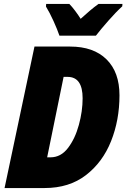

<svg xmlns="http://www.w3.org/2000/svg" viewBox="-20 -949 638 969"><path d="M464 -769Q487 -799 526.5 -844Q566 -889 597 -917L598 -929H477Q456 -914 433.5 -895Q411 -876 387 -854Q376 -872 359.5 -894Q343 -916 330 -929H213L212 -916Q231 -885 250 -843Q269 -801 280 -769ZM205 0Q329 0 413.5 -65Q498 -130 540.5 -236.5Q583 -343 583 -468Q583 -585 517.5 -649.5Q452 -714 334 -714H154L3 0ZM301 -561H321Q397 -561 397 -453Q397 -388 378 -318.5Q359 -249 323 -202Q287 -155 235 -155H218Z"/></svg>

Font: Noto Sans Display SemiCondensed Black
Style: Italic
Weight: 900
Width: 4
Designer: Monotype Design team
Foundry: Monotype Imaging Inc.
Version: 1.000